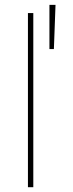

<svg xmlns="http://www.w3.org/2000/svg" viewBox="-20 -782 305 802"><path d="M119.1 -727.5V0H96.7V-727.5ZM186.5 -577.1V-761.7H211.9L205.1 -577.1Z"/></svg>

Font: Inter Thin
Style: Regular
Weight: 250
Designer: Rasmus Andersson
Foundry: rsms
Version: Version 4.001;git-66647c0bb